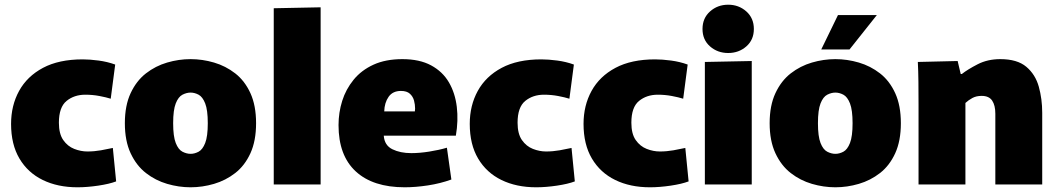

<svg xmlns="http://www.w3.org/2000/svg" viewBox="-20 -783 4493 815"><path d="M309 12Q225 12 161.5 -19Q98 -50 62.5 -110Q27 -170 27 -257Q27 -335 61 -397Q95 -459 162.5 -495Q230 -531 331 -531Q361 -531 398.5 -526Q436 -521 469 -509L450 -364Q431 -370 402 -375.5Q373 -381 342 -381Q295 -381 262.5 -354.5Q230 -328 230 -262Q230 -215 248.5 -188.5Q267 -162 295 -151Q323 -140 351 -140Q380 -140 408.5 -145Q437 -150 459 -155L473 -13Q444 -2 397 5Q350 12 309 12Z M789 12Q739 12 689.5 -2.5Q640 -17 599.5 -48.5Q559 -80 534.5 -132.5Q510 -185 510 -260Q510 -335 534.5 -387.5Q559 -440 599.5 -471.5Q640 -503 689.5 -517.5Q739 -532 789 -532Q839 -532 888.5 -517.5Q938 -503 978.5 -471.5Q1019 -440 1043 -387.5Q1067 -335 1067 -260Q1067 -185 1043 -132.5Q1019 -80 978.5 -48.5Q938 -17 888.5 -2.5Q839 12 789 12ZM789 -130Q806 -130 823 -139Q840 -148 851 -176Q862 -204 862 -260Q862 -316 851 -344Q840 -372 823 -381Q806 -390 789 -390Q772 -390 754.5 -381Q737 -372 726 -344Q715 -316 715 -260Q715 -204 726 -176Q737 -148 754.5 -139Q772 -130 789 -130Z M1142 -748 1341 -752V0H1142Z M1698 12Q1563 12 1490 -55.5Q1417 -123 1417 -252Q1417 -305 1432.5 -354.5Q1448 -404 1481 -444.5Q1514 -485 1565.5 -508.5Q1617 -532 1688 -532Q1761 -532 1810 -505.5Q1859 -479 1885.5 -433.5Q1912 -388 1919 -329.5Q1926 -271 1915 -207H1609Q1612 -166 1645.5 -149.5Q1679 -133 1726 -133Q1761 -133 1802 -139.5Q1843 -146 1877 -156L1896 -21Q1849 -4 1796.5 4Q1744 12 1698 12ZM1682 -397Q1647 -397 1629.5 -372Q1612 -347 1611 -310H1741Q1742 -315 1742 -322Q1742 -339 1737.5 -356Q1733 -373 1720 -385Q1707 -397 1682 -397Z M2256 12Q2172 12 2108.5 -19Q2045 -50 2009.5 -110Q1974 -170 1974 -257Q1974 -335 2008 -397Q2042 -459 2109.5 -495Q2177 -531 2278 -531Q2308 -531 2345.5 -526Q2383 -521 2416 -509L2397 -364Q2378 -370 2349 -375.5Q2320 -381 2289 -381Q2242 -381 2209.5 -354.5Q2177 -328 2177 -262Q2177 -215 2195.5 -188.5Q2214 -162 2242 -151Q2270 -140 2298 -140Q2327 -140 2355.5 -145Q2384 -150 2406 -155L2420 -13Q2391 -2 2344 5Q2297 12 2256 12Z M2739 12Q2655 12 2591.5 -19Q2528 -50 2492.5 -110Q2457 -170 2457 -257Q2457 -335 2491 -397Q2525 -459 2592.5 -495Q2660 -531 2761 -531Q2791 -531 2828.5 -526Q2866 -521 2899 -509L2880 -364Q2861 -370 2832 -375.5Q2803 -381 2772 -381Q2725 -381 2692.5 -354.5Q2660 -328 2660 -262Q2660 -215 2678.5 -188.5Q2697 -162 2725 -151Q2753 -140 2781 -140Q2810 -140 2838.5 -145Q2867 -150 2889 -155L2903 -13Q2874 -2 2827 5Q2780 12 2739 12Z M3071 -558Q3026 -558 2994 -586Q2962 -614 2962 -660Q2962 -706 2994 -734.5Q3026 -763 3071 -763Q3116 -763 3148 -734.5Q3180 -706 3180 -660Q3180 -614 3148 -586Q3116 -558 3071 -558ZM2972 -520 3171 -524V0H2972Z M3526 12Q3476 12 3426.5 -2.5Q3377 -17 3336.5 -48.5Q3296 -80 3271.5 -132.5Q3247 -185 3247 -260Q3247 -335 3271.5 -387.5Q3296 -440 3336.5 -471.5Q3377 -503 3426.5 -517.5Q3476 -532 3526 -532Q3576 -532 3625.5 -517.5Q3675 -503 3715.5 -471.5Q3756 -440 3780 -387.5Q3804 -335 3804 -260Q3804 -185 3780 -132.5Q3756 -80 3715.5 -48.5Q3675 -17 3625.5 -2.5Q3576 12 3526 12ZM3526 -130Q3543 -130 3560 -139Q3577 -148 3588 -176Q3599 -204 3599 -260Q3599 -316 3588 -344Q3577 -372 3560 -381Q3543 -390 3526 -390Q3509 -390 3491.5 -381Q3474 -372 3463 -344Q3452 -316 3452 -260Q3452 -204 3463 -176Q3474 -148 3491.5 -139Q3509 -130 3526 -130ZM3466 -573 3537 -719H3702L3586 -573Z M3879 -337Q3879 -389 3878.5 -435Q3878 -481 3876 -520L4045 -524L4058 -469H4063Q4087 -488 4129.5 -510Q4172 -532 4226 -532Q4298 -532 4336.5 -499.5Q4375 -467 4389.5 -415Q4404 -363 4404 -304V0H4205V-300Q4205 -336 4191.5 -356Q4178 -376 4147 -376Q4124 -376 4107.5 -367Q4091 -358 4078 -346V0H3879Z"/></svg>

Font: Murecho Black
Style: Regular
Weight: 900
Designer: Neil Summerour
Foundry: Positype
Version: Version 1.010; ttfautohint (v1.8.3)